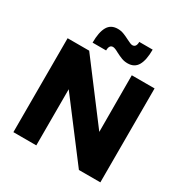

<svg xmlns="http://www.w3.org/2000/svg" viewBox="-204 -1078 1193 1241"><g transform="rotate(30 393.0 -458.0)"><path d="M547 -701H717V0H557L239 -419V0H68V-701H229L548 -279ZM484 -754Q460 -754 440 -761.5Q420 -769 393 -783Q365 -799 351 -799Q323 -799 323 -757H222Q222 -835 245 -875.5Q268 -916 320 -916Q343 -916 364 -908Q385 -900 410 -887Q440 -871 452 -871Q481 -871 481 -912H581Q581 -834 558 -794Q535 -754 484 -754Z"/></g></svg>

Font: Gontserrat
Style: Bold
Weight: 700
Designer: Julieta Ulanovsky
Foundry: Julieta Ulanovsky
Version: Version 6.001